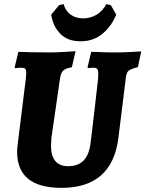

<svg xmlns="http://www.w3.org/2000/svg" viewBox="-20 -898 704 930"><path d="M227 -192Q227 -143 248 -118Q269 -93 310 -93Q358 -93 385 -120.5Q412 -148 419 -207Q428 -282 439.5 -379.5Q451 -477 455 -516Q456 -525 456 -540Q456 -557 451 -563.5Q446 -570 433 -570Q425 -570 417 -569Q409 -568 406 -568L404 -572L422 -647Q435 -647 469 -645.5Q503 -644 536 -644Q570 -644 611 -646Q652 -648 664 -649L648 -573Q613 -564 603 -555.5Q593 -547 590 -525L553 -226Q521 12 278 12Q63 12 63 -162Q63 -181 66 -202L105 -516L107 -544Q107 -560 102 -565Q97 -570 82 -570Q73 -570 64.5 -569Q56 -568 53 -568L51 -572L69 -647Q84 -646 127.5 -645Q171 -644 223 -644Q247 -644 289.5 -646.5Q332 -649 346 -650L328 -572Q300 -568 287.5 -557Q275 -546 271 -520L229 -230ZM495 -878 517 -873 543 -827Q521 -772 477 -735Q433 -698 370 -698Q307 -698 271.5 -735Q236 -772 228 -827L266 -873L288 -878Q298 -844 323 -826.5Q348 -809 383 -809Q418 -809 447.5 -826.5Q477 -844 495 -878Z"/></svg>

Font: Alegreya ExtraBold
Style: Italic
Weight: 800
Italic angle: -7°
Designer: Juan Pablo del Peral
Foundry: Huerta Tipografica
Version: Version 2.007; ttfautohint (v1.6)